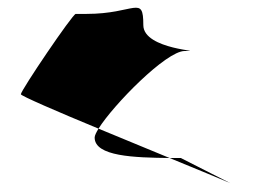

<svg xmlns="http://www.w3.org/2000/svg" viewBox="-20 -514 682 497"><path d="M34 -270C34 -266 126 -226 235 -181C273 -242 410 -382 458 -382C520 -382 351 -384 351 -449C351 -529 330 -478 204 -478H176C168 -478 34 -280 34 -270ZM225 -158C225 -109 328 -106 419 -105C361 -129 295 -156 235 -181C229 -171 225 -163 225 -158ZM419 -105C495 -74 557 -48 576 -40L448 -105ZM576 -40 582 -37Z"/></svg>

Font: Ampere
Style: SC
Weight: 400
Version: Version 1